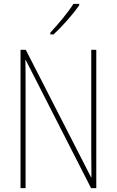

<svg xmlns="http://www.w3.org/2000/svg" viewBox="-20 -971 602 991"><path d="M389 -944V-951H359C327 -901 285 -852 240 -803V-793H256C299 -832 356 -896 389 -944ZM477 0V-714H451V-190C451 -156 452 -103 452 -56H450L113 -714H86V0H112V-534C112 -589 112 -625 111 -661H113L450 0Z"/></svg>

Font: Noto Sans Myanmar UI Condensed Thin
Style: Regular
Weight: 100
Width: 3
Designer: Monotype Design Team
Foundry: Monotype Imaging Inc.
Version: Version 2.103